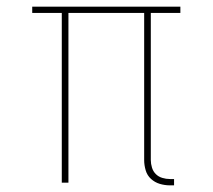

<svg xmlns="http://www.w3.org/2000/svg" viewBox="-20 -550 640 578"><path d="M492 8Q476 8 461 3.5Q446 -1 434.5 -11.5Q423 -22 418.5 -37.5Q414 -53 414 -68V-511H186V0H166V-511H77V-530H523V-511H434V-68Q434 -57 437.5 -45.5Q441 -34 449 -26Q457 -18 468.5 -14.5Q480 -11 492 -11H504V8Z"/></svg>

Font: Iosevka Slab Thin Extended
Style: Regular
Weight: 100
Width: 7
Monospace: yes
Designer: Belleve Invis
Foundry: Belleve Invis
Version: Version 11.1.1; ttfautohint (v1.8.3)